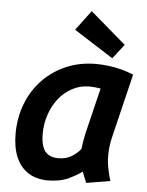

<svg xmlns="http://www.w3.org/2000/svg" viewBox="-55 -819 670 875"><g transform="rotate(5 280.0 -381.0)"><path d="M194 12Q142 11 106 -12.5Q70 -36 51 -80Q32 -124 32 -187Q32 -261 56.5 -324.5Q81 -388 126.5 -435.5Q172 -483 234 -509.5Q296 -536 370 -536Q397 -536 426 -532.5Q455 -529 484.5 -521.5Q514 -514 542 -502L471 -208Q466 -187 463.5 -167Q461 -147 461 -126Q461 -96 466.5 -68Q472 -40 481 -10L372 8Q368 -1 361.5 -17.5Q355 -34 352 -42Q330 -25 291 -6.5Q252 12 194 12ZM235 -93Q270 -93 295 -108Q320 -123 337 -144Q339 -161 341.5 -177Q344 -193 348 -212L400 -426Q390 -428 376 -429.5Q362 -431 351 -431Q306 -431 270 -411.5Q234 -392 208.5 -359.5Q183 -327 169 -285Q155 -243 155 -198Q155 -161 164 -137.5Q173 -114 191 -103.5Q209 -93 235 -93ZM441 -568 261 -683 329 -774 492 -634Z"/></g></svg>

Font: Ubuntu Sans Mono SemiBold
Style: Italic
Weight: 600
Italic angle: -13.5°
Monospace: yes
Designer: Dalton Maag Ltd
Foundry: Dalton Maag Ltd
Version: Version 1.006